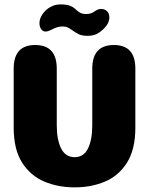

<svg xmlns="http://www.w3.org/2000/svg" viewBox="-20 -818 659 849"><path d="M310 10.5Q236 10.5 175 -15.5Q114 -41.5 77.2 -99.8Q40.5 -158 40.5 -254V-514.5Q40.5 -619 135.5 -619Q231 -619 231 -514.5V-264.5Q231 -199.5 250.5 -161.2Q270 -123 310 -123Q350 -123 369 -161.2Q388 -199.5 388 -264.5V-514.5Q388 -619 483.5 -619Q578.5 -619 578.5 -514.5V-254Q578.5 -158 542.2 -99.8Q506 -41.5 445.2 -15.5Q384.5 10.5 310 10.5ZM368.5 -659.5Q342 -659.5 327 -667.2Q312 -675 299 -684.5Q290 -691.5 280.2 -696.2Q270.5 -701 256.5 -701Q243.5 -701 232 -697.2Q220.5 -693.5 210.5 -688Q202.5 -684 195 -681.2Q187.5 -678.5 181 -678.5Q169.5 -678.5 162 -689.2Q154.5 -700 154.5 -715Q154.5 -746.5 185.5 -775Q197.5 -785.5 213.2 -792Q229 -798.5 248.5 -798.5Q275.5 -798.5 290.5 -792.2Q305.5 -786 315.5 -776Q323.5 -768 333.8 -762Q344 -756 361 -756Q374 -756 383 -759.5Q392 -763 400.5 -769Q406 -773 412.8 -775.8Q419.5 -778.5 428.5 -778.5Q441.5 -778.5 452.5 -769.2Q463.5 -760 463.5 -741Q463.5 -719.5 448 -701Q435.5 -685.5 416 -672.5Q396.5 -659.5 368.5 -659.5Z"/></svg>

Font: Sono Monospace ExtraBold
Style: Regular
Weight: 800
Version: Version 2.112